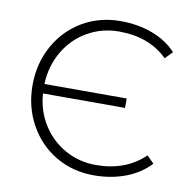

<svg xmlns="http://www.w3.org/2000/svg" viewBox="-75 -723 791 802"><g transform="rotate(10 320.5 -322.0)"><path d="M374 -649Q446 -649 507.5 -626.5Q569 -604 611 -559L581 -528Q503 -605 375 -605Q302 -605 241 -570Q180 -535 144 -473Q108 -411 105 -335H454V-295H106Q111 -222 148 -163.5Q185 -105 244.5 -72Q304 -39 375 -39Q501 -39 581 -116L611 -86Q569 -41 507.5 -18Q446 5 374 5Q284 5 212 -37.5Q140 -80 98.5 -155Q57 -230 57 -322Q57 -414 98.5 -489Q140 -564 212 -606.5Q284 -649 374 -649Z"/></g></svg>

Font: Montserrat Ace
Style: Light
Weight: 300
Designer: Julieta Ulanovsky
Foundry: Julieta Ulanovsky
Version: Version 1